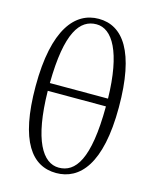

<svg xmlns="http://www.w3.org/2000/svg" viewBox="-121 -883 789 979"><g transform="rotate(15 273.5 -394.0)"><path d="M270 14C394 14 493 -92 493 -392C493 -685 406 -802 278 -802C154 -802 55 -689 55 -387C55 -95 143 14 270 14ZM276 -16C191 -16 125 -120 121 -380H428C427 -98 363 -16 276 -16ZM121 -421C124 -690 187 -772 274 -772C358 -772 423 -665 428 -421Z"/></g></svg>

Font: Noto Serif CJK TC Light
Style: Regular
Weight: 300
Designer: Ryoko NISHIZUKA 西塚涼子 (kana & ideographs); Frank Grießhammer (Latin, Greek & Cyrillic); Wenlong ZHANG 张文龙 (bopomofo); San
Foundry: Adobe
Version: Version 2.001;hotconv 1.1.0;makeotfexe 2.6.0